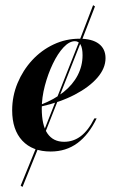

<svg xmlns="http://www.w3.org/2000/svg" viewBox="-20 -579 459 748"><path d="M143.5 -30.6 137.9 -35.5 289.5 -420.2 295.2 -415.3ZM67.7 149.2 60.5 144.4 133.1 -33.9 139.5 -28.2ZM296 -414.5 289.5 -420.2 342.7 -558.9 350 -554ZM177.4 11.3Q106.5 11.3 66.9 -31Q27.4 -73.4 27.4 -149.2Q27.4 -204.8 48.4 -255.2Q69.4 -305.6 105.6 -344.8Q141.9 -383.9 189.1 -406Q236.3 -428.2 289.5 -428.2Q338.7 -428.2 364.9 -408.5Q391.1 -388.7 391.1 -352.4Q391.1 -312.9 359.3 -276.2Q327.4 -239.5 271 -210.1Q214.5 -180.6 138.7 -163.7V-171Q191.1 -191.1 227.4 -220.2Q263.7 -249.2 282.7 -285.9Q301.6 -322.6 301.6 -363.7Q301.6 -391.1 294 -404.8Q286.3 -418.5 271.8 -418.5Q250 -418.5 227.4 -394.4Q204.8 -370.2 185.9 -330.6Q166.9 -291.1 154.8 -245.2Q142.7 -199.2 142.7 -156.5Q142.7 -91.1 164.9 -58.9Q187.1 -26.6 229.8 -26.6Q266.1 -26.6 295.2 -48.8Q324.2 -71 347.6 -117.7H356.5Q325.8 -54 281.5 -21.4Q237.1 11.3 177.4 11.3Z"/></svg>

Font: Playfair 144pt
Style: Bold Italic
Weight: 700
Italic angle: -15.6°
Designer: Claus Eggers Sørensen
Foundry: Claus Eggers Sørensen
Version: Version 2.203